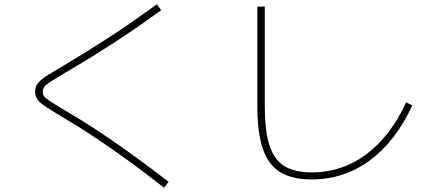

<svg xmlns="http://www.w3.org/2000/svg" viewBox="-20 -801 2040 902"><path d="M751 81Q653 4 575 -52Q497 -108 437 -148Q377 -188 331.5 -216Q286 -244 252 -264Q221 -283 200.5 -296Q180 -309 168 -320Q156 -331 150.5 -343Q145 -355 145 -370Q145 -386 151 -398.5Q157 -411 170.5 -423.5Q184 -436 208 -450.5Q232 -465 266 -485Q309 -511 372 -549.5Q435 -588 520.5 -644Q606 -700 717 -781L737 -753Q671 -705 612.5 -665Q554 -625 505 -593.5Q456 -562 415 -536.5Q374 -511 341.5 -492Q309 -473 284 -458Q242 -433 220 -419Q198 -405 189.5 -394.5Q181 -384 181 -370Q181 -357 187.5 -348Q194 -339 213.5 -326.5Q233 -314 269 -292Q294 -277 328.5 -256.5Q363 -236 407.5 -207.5Q452 -179 507 -141Q562 -103 628 -55Q694 -7 772 53Z M1443 42Q1352 42 1296 7.5Q1240 -27 1214.5 -102.5Q1189 -178 1189 -301V-770H1224V-301Q1224 -188 1245.5 -119.5Q1267 -51 1315.5 -21Q1364 9 1444 9Q1586 9 1699.5 -75Q1813 -159 1888 -320L1917 -306Q1839 -137 1717.5 -47.5Q1596 42 1443 42Z"/></svg>

Font: M PLUS 2 ExtraLight
Style: Regular
Weight: 250
Designer: Coji Morishita
Foundry: UNDERFOREST DESIGN
Version: Version 1.001